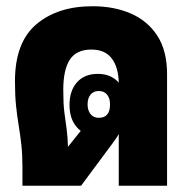

<svg xmlns="http://www.w3.org/2000/svg" viewBox="-20 -596 608 616"><path d="M52 0V-60Q52 -100 48.5 -131.5Q45 -163 40 -193Q35 -223 31.5 -256.5Q28 -290 28 -335Q28 -460 96.5 -518Q165 -576 277 -576Q346 -576 400 -552.5Q454 -529 485 -481Q516 -433 516 -358V0H361V-166Q356 -157 350 -148.5Q344 -140 338 -132L240 0ZM183 -308Q183 -263 186.5 -235.5Q190 -208 193.5 -184Q197 -160 198 -125L239 -176Q203 -204 203 -259Q203 -305 227 -332Q251 -359 294 -359Q336 -359 361 -331Q360 -380 338.5 -408.5Q317 -437 273 -437Q225 -437 204 -404.5Q183 -372 183 -308ZM297 -218Q333 -218 333 -261Q333 -281 323.5 -292.5Q314 -304 297 -304Q280 -304 270.5 -292.5Q261 -281 261 -261Q261 -242 270.5 -230Q280 -218 297 -218Z"/></svg>

Font: Noto Sans Thai Looped ExtraCondensed Black
Style: Regular
Weight: 900
Width: 2
Designer: Sasikarn Vongin, Ben Mitchell
Foundry: The Fontpad Ltd
Version: Version 1.001; ttfautohint (v1.8.4.7-5d5b)